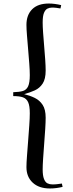

<svg xmlns="http://www.w3.org/2000/svg" viewBox="-20 -842 412 1089"><path d="M263 227Q201 227 165.5 194Q130 161 130 106Q130 83 133 43.5Q136 4 139.5 -42Q143 -88 146 -130Q149 -172 149 -199Q149 -242 139.5 -262.5Q130 -283 110 -290Q90 -297 55 -297V-319Q90 -320 110 -326Q130 -332 139.5 -352.5Q149 -373 149 -416Q149 -443 146 -482Q143 -521 139.5 -562.5Q136 -604 133 -641Q130 -678 130 -701Q130 -757 162.5 -789.5Q195 -822 257 -822Q274 -822 292.5 -819.5Q311 -817 327 -813L323 -794Q311 -796 300 -797.5Q289 -799 275 -799Q261 -799 249 -793Q237 -787 229.5 -769Q222 -751 222 -714Q222 -692 224.5 -656Q227 -620 230.5 -580Q234 -540 236.5 -503Q239 -466 239 -442Q239 -394 222 -368Q205 -342 177.5 -329.5Q150 -317 117 -308Q150 -300 177.5 -286.5Q205 -273 222 -247Q239 -221 239 -174Q239 -150 236.5 -110Q234 -70 230.5 -25.5Q227 19 224.5 58Q222 97 222 119Q222 154 229.5 173Q237 192 249.5 198Q262 204 277 204Q293 204 305 202.5Q317 201 331 199L335 218Q319 222 300.5 224.5Q282 227 263 227Z"/></svg>

Font: Literata 60pt
Style: Regular
Weight: 400
Designer: Latin by Veronika Burian and Jose Scaglione. Greek by Irene Vlachou. Cyrillic by Vera Evstafieva.
Foundry: TypeTogether
Version: Version 3.002